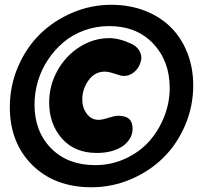

<svg xmlns="http://www.w3.org/2000/svg" viewBox="-20 -769 935 801"><path d="M443.8 -749Q521 -749 585.2 -723.9Q649.4 -698.7 693.4 -654.5Q737.3 -610.4 761.7 -548.1Q786.1 -485.8 786.1 -413.1Q786.1 -325.2 752.2 -246.1Q718.3 -167 660.9 -110.6Q603.5 -54.2 525.4 -21Q447.3 12.2 361.8 12.2Q208 12.2 114.5 -80.8Q21 -173.8 21 -321.8Q21 -411.1 55.4 -491Q89.8 -570.8 147.2 -627Q204.6 -683.1 282.2 -716.1Q359.9 -749 443.8 -749ZM377 -80.1Q444.3 -80.1 503.4 -107.4Q562.5 -134.8 602.3 -179.4Q642.1 -224.1 665 -282.2Q688 -340.3 688 -401.9Q688 -514.6 618.9 -587.4Q549.8 -660.2 435.1 -660.2Q380.4 -660.2 331.1 -642.1Q281.7 -624 244.6 -592.5Q207.5 -561 179.9 -519.5Q152.3 -478 138.2 -430.2Q124 -382.3 124 -333Q124 -220.7 193.1 -150.4Q262.2 -80.1 377 -80.1ZM418 -470.2Q375 -470.2 349.1 -433.6Q323.2 -397 323.2 -354Q323.2 -319.3 342.3 -294.2Q361.3 -269 391.1 -269Q406.2 -269 432.6 -277.6Q459 -286.1 472.2 -286.1Q503.9 -286.1 518.6 -272.7Q533.2 -259.3 533.2 -231.9Q533.2 -192.4 496.1 -162.1Q452.6 -130.9 383.8 -130.9Q291.5 -130.9 238.3 -191.2Q185.1 -251.5 185.1 -341.8Q185.1 -412.1 219.5 -474.1Q253.9 -536.1 312 -573Q370.1 -609.9 436 -609.9Q478 -609.9 528.8 -585.9Q547.4 -577.6 558.6 -561.5Q569.8 -545.4 569.8 -527.8Q566.9 -495.6 545.7 -473.9Q524.4 -452.1 496.1 -452.1Q485.8 -452.1 459.2 -461.2Q432.6 -470.2 418 -470.2Z"/></svg>

Font: BPreplay
Style: Bold Italic
Weight: 700
Italic angle: -6°
Designer: Magenta/George Triantafyllakos
Foundry: Magenta/George Triantafyllakos
Version: Version 1.00